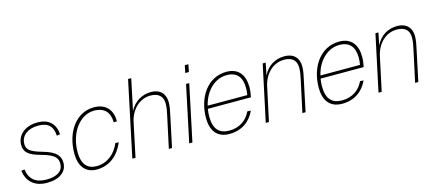

<svg xmlns="http://www.w3.org/2000/svg" viewBox="-52 -1222 3970 1747"><g transform="rotate(-15 1933.0 -349.0)"><path d="M226 12C346 12 416 -44 416 -126C416 -186 388 -236 258 -272C144 -304 116 -330 116 -384C116 -460 182 -512 278 -512C372 -512 416 -473 422 -379L453 -385C447 -487 384 -542 282 -542C159 -542 86 -470 86 -382C86 -314 124 -279 238 -248C372 -212 386 -174 386 -124C386 -58 330 -18 230 -18C127 -18 70 -65 58 -159L27 -155C41 -45 116 12 226 12Z M694 12C818 12 904 -65 950 -175L919 -178C877 -78 798 -18 700 -18C615 -18 565 -72 565 -184C565 -374 676 -512 806 -512C904 -512 953 -457 953 -363L984 -365C984 -465 932 -542 812 -542C650 -542 533 -390 533 -180C533 -69 583 12 694 12Z M1031 0H1061L1128 -317C1152 -431 1234 -512 1338 -512C1424 -512 1454 -464 1454 -406C1454 -366 1448 -340 1440 -302L1375 0H1405L1468 -298C1476 -336 1484 -370 1484 -410C1484 -485 1443 -542 1348 -542C1269 -542 1191 -499 1149 -417L1211 -710H1181Z M1698 -628H1732L1746 -698H1712ZM1567 0H1597L1709 -530H1679Z M1944 12C2062 12 2142 -49 2186 -143L2153 -145C2117 -69 2050 -18 1950 -18C1856 -18 1806 -71 1806 -187C1806 -212 1808 -237 1812 -260H2218C2224 -289 2229 -324 2229 -354C2229 -461 2180 -542 2062 -542C1884 -542 1774 -379 1774 -183C1774 -68 1825 12 1944 12ZM2056 -512C2154 -512 2197 -452 2197 -354C2197 -333 2195 -311 2191 -288H1818C1849 -419 1942 -512 2056 -512Z M2288 0H2318L2386 -317C2410 -431 2492 -512 2596 -512C2682 -512 2712 -466 2712 -408C2712 -368 2706 -340 2698 -302L2633 0H2663L2726 -298C2734 -336 2742 -370 2742 -412C2742 -485 2701 -542 2606 -542C2522 -542 2444 -498 2406 -413L2429 -530H2401Z M3006 12C3124 12 3204 -49 3248 -143L3215 -145C3179 -69 3112 -18 3012 -18C2918 -18 2868 -71 2868 -187C2868 -212 2870 -237 2874 -260H3280C3286 -289 3291 -324 3291 -354C3291 -461 3242 -542 3124 -542C2946 -542 2836 -379 2836 -183C2836 -68 2887 12 3006 12ZM3118 -512C3216 -512 3259 -452 3259 -354C3259 -333 3257 -311 3253 -288H2880C2911 -419 3004 -512 3118 -512Z M3350 0H3380L3448 -317C3472 -431 3554 -512 3658 -512C3744 -512 3774 -466 3774 -408C3774 -368 3768 -340 3760 -302L3695 0H3725L3788 -298C3796 -336 3804 -370 3804 -412C3804 -485 3763 -542 3668 -542C3584 -542 3506 -498 3468 -413L3491 -530H3463Z"/></g></svg>

Font: Geist Thin
Style: Italic
Weight: 100
Italic angle: -12°
Designer: Basement.studio, Andrés Briganti, Mateo Zaragoza
Foundry: Basement.studio, Vercel, Andrés Briganti, Guido Ferreyra, Mateo Zaragoza
Version: Version 1.500